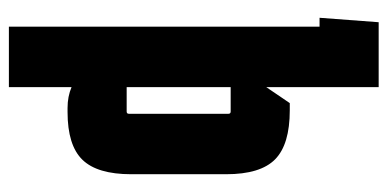

<svg xmlns="http://www.w3.org/2000/svg" viewBox="-240 -500 872 432"><g transform="rotate(90 196.0 -284.0)"><path d="M40 132V-567H20L30 -700H176V-447L212 -500H228Q305 -500 338.5 -467Q372 -434 372 -357V-143Q372 -67 339.5 -33.5Q307 0 232 0H223Q197 0 176 -9V132ZM231 -133Q236 -133 236 -138V-362Q236 -367 231 -367H176V-133Z"/></g></svg>

Font: Karantina
Style: Bold
Weight: 700
Designer: Rony Koch
Foundry: Rony Koch
Version: Version 1.000; ttfautohint (v1.8.3)